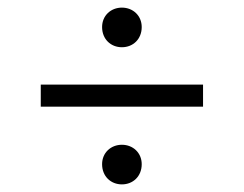

<svg xmlns="http://www.w3.org/2000/svg" viewBox="-20 -581 640 504"><path d="M300 -457C329 -457 352 -478 352 -510C352 -540 329 -561 300 -561C271 -561 248 -540 248 -510C248 -478 271 -457 300 -457ZM300 -97C329 -97 352 -118 352 -150C352 -180 329 -201 300 -201C271 -201 248 -180 248 -150C248 -118 271 -97 300 -97ZM87 -301H513V-359H87V-301Z"/></svg>

Font: Source Code Variable
Style: Italic
Weight: 400
Italic angle: -11°
Monospace: yes
Designer: Paul D. Hunt, Teo Tuominen
Foundry: Adobe Systems Incorporated
Version: Version 1.005;PS 1.0;hotconv 16.6.54;makeotf.lib2.5.65590